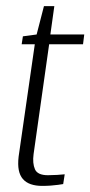

<svg xmlns="http://www.w3.org/2000/svg" viewBox="-20 -608 296 629"><path d="M118 1Q97 1 81 -4.5Q65 -10 55 -21.5Q45 -33 41.5 -51Q38 -69 41 -95L94 -463H51L55 -489L100 -495L124 -588H158L145 -495H256L252 -463H141L90 -103Q86 -73 94.5 -53.5Q103 -34 137 -34Q151 -34 167.5 -35Q184 -36 192 -37L187 -5Q181 -4 170.5 -2.5Q160 -1 146.5 0Q133 1 118 1Z"/></svg>

Font: Alumni Sans Light
Style: Italic
Weight: 300
Italic angle: -8°
Version: Version 1.016